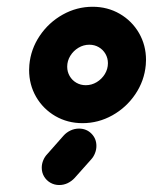

<svg xmlns="http://www.w3.org/2000/svg" viewBox="-20 -542 447 562"><path d="M295.9 -357Q295.9 -371.9 288.7 -384.3Q281.5 -396.7 269.1 -403.9Q256.7 -411.1 241.5 -411.1Q224.4 -411.1 209.6 -402.2Q194.8 -393.3 185.7 -378.5Q176.7 -363.7 176.7 -346.7Q176.7 -331.9 183.9 -319.4Q191.1 -307 203.5 -299.8Q215.9 -292.6 231.1 -292.6Q248.1 -292.6 263 -301.5Q277.8 -310.4 286.9 -325.2Q295.9 -340 295.9 -357ZM65.2 -337Q65.2 -341.5 65.9 -351.9Q70 -398.1 96.3 -437.2Q122.6 -476.3 163.7 -499.3Q204.8 -522.2 251.1 -522.2Q294.8 -522.2 330.6 -501.5Q366.3 -480.7 386.9 -445.2Q407.4 -409.6 407.4 -366.7Q407.4 -362.2 406.7 -351.9Q402.6 -305.6 376.3 -266.5Q350 -227.4 308.9 -204.4Q267.8 -181.5 221.5 -181.5Q177.8 -181.5 142 -202.2Q106.3 -223 85.7 -258.5Q65.2 -294.1 65.2 -337ZM153.3 -0.4Q139.3 -0.4 127.4 -7.2Q115.6 -14.1 108.9 -25.6Q102.2 -37 102.2 -51.1Q102.2 -62.2 106.5 -72.6Q110.7 -83 118.5 -91.1L165.9 -144.8Q174.4 -154.4 186.3 -160Q198.1 -165.6 211.1 -165.6Q233 -165.6 247.6 -150.9Q262.2 -136.3 262.2 -114.8Q262.2 -104.1 258.1 -93.7Q254.1 -83.3 246.7 -75.2L198.5 -21.1Q189.6 -11.5 178 -5.9Q166.3 -0.4 153.3 -0.4Z"/></svg>

Font: 26F Galaxy Sans Black
Style: Italic
Weight: 900
Italic angle: -5°
Designer: C₂₉H₂₅N₃O₅
Version: Version 1.200